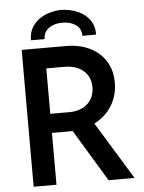

<svg xmlns="http://www.w3.org/2000/svg" viewBox="-60 -959 757 1006"><g transform="rotate(-5 318.5 -455.5)"><path d="M75.7 -719.7H310.1Q377.9 -719.7 431.6 -694.3Q485.4 -668.9 516.1 -620.8Q546.9 -572.8 546.9 -506.8Q546.9 -439.9 513.9 -386Q481 -332 421.4 -302.2L606.4 0H469.7L304.7 -272.9Q297.9 -272.5 284.7 -272.5H195.8V0H75.7ZM471.2 -765.6H398.9Q399.4 -803.2 371.1 -823.2Q342.8 -843.3 299.3 -843.3Q257.3 -843.3 229 -823Q200.7 -802.7 200.2 -765.6H128.4Q128.4 -810.1 151.4 -842.3Q174.3 -874.5 213.1 -891.8Q252 -909.2 299.3 -910.6Q347.7 -909.2 387.2 -891.8Q426.8 -874.5 449.5 -842.3Q472.2 -810.1 471.2 -765.6ZM297.4 -373Q335.9 -373 365.7 -387.9Q395.5 -402.8 411.9 -429.9Q428.2 -457 428.2 -493.2Q428.2 -529.3 411.1 -556.2Q394 -583 363.3 -597.4Q332.5 -611.8 291.5 -611.8H195.8V-373Z"/></g></svg>

Font: Reddit Sans SemiBold
Style: Regular
Weight: 600
Designer: Stephen Hutchings
Foundry: Reddit
Version: Version 1.013